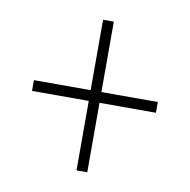

<svg xmlns="http://www.w3.org/2000/svg" viewBox="-60 -643 575 580"><g transform="rotate(10 227.5 -353.0)"><path d="M244 -368V-584H211V-368H37V-335H211V-122H244V-335H417V-368Z"/></g></svg>

Font: Noto Sans Arabic UI Cn XLt
Style: Regular
Weight: 200
Width: 3
Designer: Monotype Design Team, Nadine Chahine and Nizar Qandah
Foundry: Monotype Imaging Inc.
Version: Version 2.010